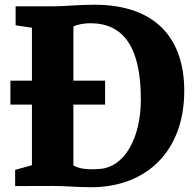

<svg xmlns="http://www.w3.org/2000/svg" viewBox="-20 -785 827 810"><path d="M43.9 0C98.6 0 154.3 -0.5 209 -0.5C246.6 -0.5 315.4 4.9 364.3 4.9C596.2 4.9 757.3 -145.5 757.3 -401.4C757.3 -614.7 645 -765.1 377.4 -765.1C314.5 -765.1 248.5 -758.3 206.1 -758.3H45.9V-678.2L114.7 -668V-444.8H23.9V-343.8H114.7V-87.9L43.9 -68.4ZM289.6 -87.4V-343.8H423.3V-444.8H289.6V-672.9C303.7 -681.6 336.9 -687.5 365.7 -687C505.4 -684.6 574.2 -579.6 574.2 -365.2C574.2 -198.2 502.4 -81.5 405.3 -72.8C353.5 -67.9 313.5 -72.3 289.6 -87.4Z"/></svg>

Font: Merriweather
Style: Heavy
Weight: 900
Designer: Eben Sorkin ( eben@eyebytes.com )
Foundry: Sorkin Type Co.
Version: Version 1.003